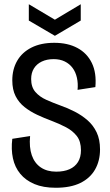

<svg xmlns="http://www.w3.org/2000/svg" viewBox="-20 -874 520 906"><path d="M243 12Q184 12 142.5 -5.5Q101 -23 75.5 -54Q50 -85 41 -127Q32 -169 38 -219L122 -232Q117 -179 130 -141.5Q143 -104 172.5 -84Q202 -64 245 -64Q282 -64 308 -75.5Q334 -87 348 -109.5Q362 -132 362 -165Q362 -207 342.5 -232Q323 -257 291.5 -273.5Q260 -290 223 -304Q188 -317 155 -332.5Q122 -348 95.5 -369Q69 -390 53.5 -420.5Q38 -451 38 -495Q38 -547 61 -587Q84 -627 128.5 -649.5Q173 -672 236 -672Q300 -672 345.5 -647.5Q391 -623 413.5 -576.5Q436 -530 430 -463L346 -450Q349 -480 343 -507Q337 -534 322.5 -553.5Q308 -573 285.5 -584Q263 -595 233 -595Q201 -595 177 -583.5Q153 -572 140 -551Q127 -530 127 -501Q127 -463 147 -440Q167 -417 198.5 -403Q230 -389 263 -377Q300 -364 333 -347Q366 -330 393 -306.5Q420 -283 436 -249.5Q452 -216 452 -169Q452 -115 428.5 -74Q405 -33 359 -10.5Q313 12 243 12ZM116 -854 239 -781 361 -854V-777L239 -705L116 -777Z"/></svg>

Font: Bricolage Grotesque 72pt SemiCondensed
Style: Regular
Weight: 400
Width: 4
Designer: Mathieu Triay
Foundry: Atelier Triay
Version: Version 1.001;gftools[0.9.33.dev8+g029e19f]